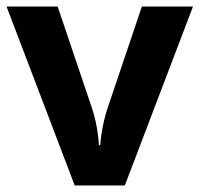

<svg xmlns="http://www.w3.org/2000/svg" viewBox="-20 -566 609 586"><path d="M208 0 0 -546H156L261 -235Q267 -217 271.5 -197Q276 -177 278.5 -158Q281 -139 282 -123H286Q287 -140 290 -159Q293 -178 297.5 -197.5Q302 -217 308 -235L413 -546H569L361 0Z"/></svg>

Font: Noto Sans Sundanese
Style: Bold
Weight: 700
Version: Version 2.003